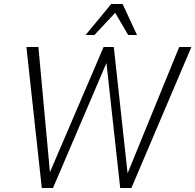

<svg xmlns="http://www.w3.org/2000/svg" viewBox="-20 -940 977 960"><path d="M189 0 112 -705H172L232 -54H219L498 -705H549L620 -54H610L876 -705H937L637 0H581L511 -636H517L245 0ZM408 -765 536 -920H593L665 -765H621L556 -876L452 -765Z"/></svg>

Font: Nunito Sans 10pt Condensed Light
Style: Italic
Weight: 300
Width: 3
Italic angle: -9°
Designer: Vernon Adams
Foundry: Vernon Adams
Version: Version 3.101;gftools[0.9.27]